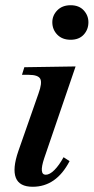

<svg xmlns="http://www.w3.org/2000/svg" viewBox="-20 -700 358 734"><path d="M105 14Q54 14 40.5 -20.5Q27 -55 50 -122L127 -342Q142 -383 134 -398.5Q126 -414 89 -414H64L73 -443L269 -446L149 -95Q128 -32 155 -32Q170 -32 188 -50Q206 -68 223 -99L246 -84Q195 14 105 14ZM250 -548Q218 -548 199 -567.5Q180 -587 180 -615Q180 -641 199 -660.5Q218 -680 250 -680Q282 -680 300 -660.5Q318 -641 318 -615Q318 -587 300 -567.5Q282 -548 250 -548Z"/></svg>

Font: Baskervville SemiBold
Style: Italic
Weight: 600
Italic angle: -18°
Version: Version 1.100